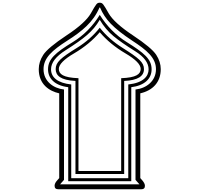

<svg xmlns="http://www.w3.org/2000/svg" viewBox="-20 -1413 1462 1407"><path d="M409 -26H1013C1036 -26 1042 -36 1042 -52C1042 -66 1032 -80 1023 -91L1008 -108V-729C1099 -750 1158 -810 1158 -906C1158 -942 1147 -977 1125 -1011C1103 -1045 1046 -1093 954 -1154C862 -1215 803 -1269 777 -1314C737 -1384 732 -1393 711 -1393C690 -1393 686 -1386 645 -1314C619 -1269 561 -1215 468 -1154C376 -1093 319 -1045 297 -1011C275 -977 264 -942 264 -906C264 -794 342 -745 414 -729V-108L399 -91C390 -81 380 -67 380 -52C380 -33 390 -26 409 -26ZM420 -62 449 -95V-757C370 -766 299 -818 299 -906C299 -988 362 -1044 473 -1115C580 -1183 664 -1251 709 -1358H713C731 -1315 757 -1275 792 -1239C828 -1202 879 -1161 949 -1115C1055 -1046 1123 -990 1123 -906C1123 -819 1053 -766 973 -757V-95L1002 -62ZM480 -85H942V-774C1038 -786 1091 -835 1091 -905C1091 -980 1036 -1025 908 -1105C829 -1154 763 -1221 711 -1304C660 -1221 594 -1154 514 -1105C385 -1026 332 -980 332 -905C332 -841 377 -787 480 -774ZM502 -107V-794C401 -805 354 -847 354 -905C354 -954 390 -1000 461 -1045C596 -1131 660 -1181 711 -1268C739 -1221 772 -1181 812 -1148C852 -1115 904 -1079 970 -1038C1036 -997 1069 -952 1069 -905C1069 -854 1030 -806 920 -794V-107ZM533 -138H890V-820C990 -824 1035 -855 1035 -906C1035 -956 999 -986 877 -1063C812 -1104 756 -1153 711 -1210C666 -1153 611 -1104 545 -1063C424 -988 388 -957 388 -906C388 -860 424 -825 533 -820ZM555 -160V-840C443 -844 411 -870 411 -908C411 -940 449 -979 523 -1022C598 -1066 661 -1118 711 -1177C761 -1118 824 -1066 899 -1022C974 -978 1011 -940 1011 -908C1011 -869 977 -844 868 -840V-160Z"/></svg>

Font: Noto Nastaliq Urdu
Style: Bold
Weight: 700
Designer: Monotype Design Team (Patrick Giasson: type design, Kamal Mansour: OpenType code, Glenda Bellarosa). Updated by Simon Co
Foundry: Monotype Imaging Inc., Simon Cozens
Version: Version 3.009